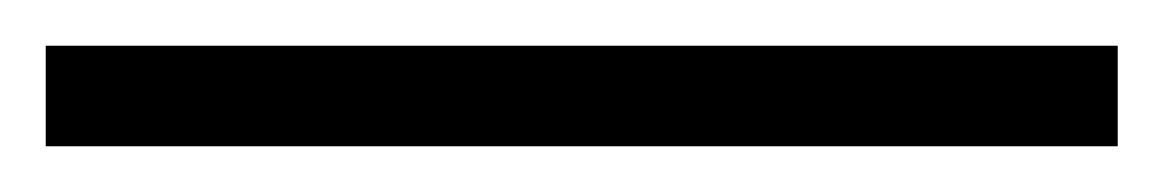

<svg xmlns="http://www.w3.org/2000/svg" viewBox="-25 -824 509 84"><path d="M-5 -760V-804H464V-760Z"/></svg>

Font: Noto Serif Tamil Light
Style: Regular
Weight: 300
Designer: Indian Type Foundry, Tom Grace, and the Monotype Design Team
Foundry: Monotype Imaging Inc.
Version: Version 2.004; ttfautohint (v1.8.4.7-5d5b)